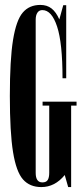

<svg xmlns="http://www.w3.org/2000/svg" viewBox="-20 -750 331 780"><path d="M152 -9Q125 -9 125 -48V-670Q125 -688 132 -698.5Q139 -709 152 -709Q190 -709 212 -642Q234 -575 234 -432H249V-729H237L221 -671Q208 -701 189.5 -715.5Q171 -730 144 -730Q99 -730 72.5 -699Q46 -668 33 -588Q20 -508 20 -360Q20 -212 33 -132Q46 -52 73.5 -21Q101 10 148 10Q203 10 243 -39L257 10H269V-321H291V-337H153V-321H180V-48Q180 -29 174 -19Q168 -9 152 -9Z"/></svg>

Font: FFF_Magyar-Nemzet Bold
Style: Regular
Weight: 700
Width: 2
Designer: bBox Type GmbH
Foundry: bBox Type GmbH
Version: Version 0.004